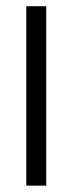

<svg xmlns="http://www.w3.org/2000/svg" viewBox="-20 -582 228 602"><path d="M62.5 -562.5H125V0H62.5Z"/></svg>

Font: Pixel Operator
Style: Regular
Weight: 400
Designer: Jayvee Enaguas (HarvettFox96)
Version: 2016.04.25